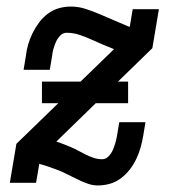

<svg xmlns="http://www.w3.org/2000/svg" viewBox="-20 -558 540 586"><path d="M279 8Q264 8 250.5 3.5Q237 -1 224 -7Q211 -13 198.5 -19.5Q186 -26 173 -32Q160 -38 147 -42.5Q134 -47 120 -52L100 -58L90 0H10L30 -119L328 -408Q310 -415 292.5 -422.5Q275 -430 257.5 -438Q240 -446 221.5 -452Q203 -458 183 -458Q172 -458 163.5 -449Q155 -440 150.5 -429.5Q146 -419 143 -408.5Q140 -398 139 -387L132 -345H52L59 -387Q61 -405 66 -422.5Q71 -440 79.5 -457Q88 -474 99.5 -489.5Q111 -505 126.5 -516.5Q142 -528 160 -533Q178 -538 196 -538Q220 -538 242.5 -530.5Q265 -523 286 -514Q307 -505 328 -496Q349 -487 370 -478L376 -476L385 -530H465L445 -411L152 -126Q164 -122 175.5 -117.5Q187 -113 198.5 -108Q210 -103 221 -97Q232 -91 243 -85.5Q254 -80 266.5 -76Q279 -72 292 -72Q303 -72 311.5 -81Q320 -90 324.5 -100.5Q329 -111 332 -121.5Q335 -132 337 -143L344 -185H424L417 -143Q414 -125 409 -107.5Q404 -90 396 -73Q388 -56 376 -40.5Q364 -25 348.5 -13.5Q333 -2 315 3Q297 8 279 8ZM108 -243V-309H371V-243Z"/></svg>

Font: Iosevka Slab Medium
Style: Italic
Weight: 500
Italic angle: -9°
Monospace: yes
Designer: Belleve Invis
Foundry: Belleve Invis
Version: Version 11.1.0; ttfautohint (v1.8.3)